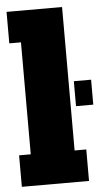

<svg xmlns="http://www.w3.org/2000/svg" viewBox="-54 -785 447 820"><g transform="rotate(-5 170.0 -375.0)"><path d="M6 0V-135H56V-615H6V-750H244V-135H294V0ZM266.5 -430H340.5V-323H266.5Z"/></g></svg>

Font: Trispace Condensed ExtraBold
Style: Regular
Weight: 800
Width: 3
Designer: Tyler Finck
Foundry: Etcetera Type Company
Version: Version 1.210; ttfautohint (v1.8.3)